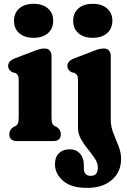

<svg xmlns="http://www.w3.org/2000/svg" viewBox="-20 -720 647 980"><path d="M151.5 -527Q105 -527 78.2 -550.5Q51.5 -574 51.5 -614Q51.5 -653.5 78.2 -677Q105 -700.5 151.5 -700.5Q197.5 -700.5 224.5 -677Q251.5 -653.5 251.5 -614Q251.5 -574 224.5 -550.5Q197.5 -527 151.5 -527ZM243 -434V-121.5Q243 -99.5 246.8 -90.5Q250.5 -81.5 258.5 -77L268.5 -72.5Q290.5 -58.5 290.5 -35.5Q290.5 0 252 0H66.5Q27.5 0 27.5 -35.5Q27.5 -58.5 49.5 -72.5L60 -77Q67.5 -81.5 71.5 -90.5Q75.5 -99.5 75.5 -121.5V-309.5Q75.5 -329 70.8 -336.5Q66 -344 57 -348L43 -351Q21.5 -363 21.5 -383Q21.5 -408.5 55.5 -422L144.5 -456Q167 -465 180.8 -468.8Q194.5 -472.5 208 -472.5Q224.5 -472.5 233.8 -461.8Q243 -451 243 -434ZM453 -527Q407 -527 380.2 -550.5Q353.5 -574 353.5 -614Q353.5 -653.5 380.2 -677Q407 -700.5 453 -700.5Q499.5 -700.5 526.5 -677Q553.5 -653.5 553.5 -614Q553.5 -574 526.5 -550.5Q499.5 -527 453 -527ZM545.5 -108.5Q545.5 -73 558.8 -40Q572 -7 585 25.5Q598 58 598 91.5Q598 157.5 551.2 198.2Q504.5 239 424.5 239Q342.5 239 301.5 202.5Q260.5 166 260.5 118.5Q260.5 81.5 281 61.8Q301.5 42 335 42Q368.5 42 388.2 64Q408 86 408 121.5V138Q408 178 443.5 177.5Q479.5 177.5 479.5 135.5Q479.5 112.5 464.2 89.2Q449 66 428.8 41.5Q408.5 17 393.2 -10.2Q378 -37.5 378 -69V-309.5Q378 -329 373.2 -336.5Q368.5 -344 359.5 -348L346 -351Q324 -362.5 324 -383Q324 -408.5 358.5 -422L447.5 -456Q469.5 -465 483.2 -468.8Q497 -472.5 510.5 -472.5Q527 -472.5 536.2 -461.8Q545.5 -451 545.5 -434Z"/></svg>

Font: Fraunces 72pt SuperSoft
Style: Bold
Weight: 700
Version: Version 1.000;[0bf87f6ff]